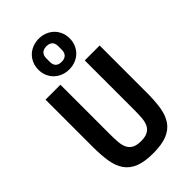

<svg xmlns="http://www.w3.org/2000/svg" viewBox="-297 -1089 1194 1194"><g transform="rotate(-45 300.0 -492.0)"><path d="M300 -726Q271 -726 245.5 -736Q220 -746 201.5 -764Q183 -782 172.5 -806.5Q162 -831 162 -861Q162 -890 172.5 -915Q183 -940 201.5 -958Q220 -976 245.5 -986Q271 -996 300 -996Q329 -996 354.5 -986Q380 -976 398.5 -958Q417 -940 427.5 -915.5Q438 -891 438 -861Q438 -832 427.5 -807Q417 -782 398.5 -764Q380 -746 354.5 -736Q329 -726 300 -726ZM300 -793Q326 -793 339.5 -807Q353 -821 353 -845V-877Q353 -929 300 -929Q274 -929 260.5 -915Q247 -901 247 -877V-845Q247 -793 300 -793ZM193 -698V-263Q193 -224 195.5 -193Q198 -162 208.5 -140.5Q219 -119 240.5 -107Q262 -95 300 -95Q338 -95 359.5 -107Q381 -119 391.5 -140.5Q402 -162 404.5 -193Q407 -224 407 -263V-698H538V-283Q538 -209 529 -154Q520 -99 494 -62Q468 -25 421.5 -6.5Q375 12 300 12Q225 12 178.5 -6.5Q132 -25 106 -62Q80 -99 71 -154Q62 -209 62 -283V-698Z"/></g></svg>

Font: IBM Plex Mono SemiBold
Style: Regular
Weight: 600
Monospace: yes
Designer: Mike Abbink, Paul van der Laan, Pieter van Rosmalen
Foundry: Bold Monday
Version: Version 2.3